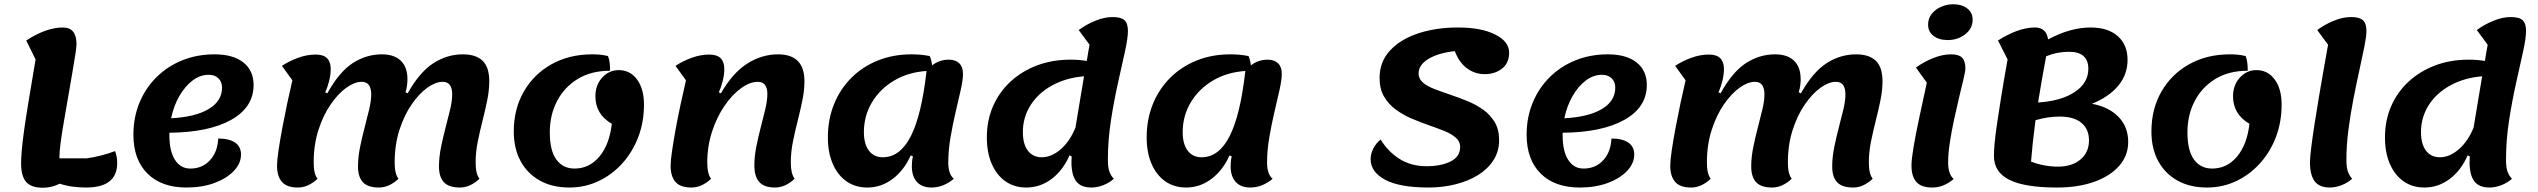

<svg xmlns="http://www.w3.org/2000/svg" viewBox="-20 -855 11908 901"><path d="M181 26Q127 26 103 -1Q79 -28 79 -88Q79 -113 82 -148.5Q85 -184 92.5 -239Q100 -294 113.5 -376Q127 -458 147 -576L103 -665Q197 -726 275 -726Q339 -726 339 -648Q339 -634 333 -596Q327 -558 318 -505.5Q309 -453 299 -395Q289 -337 279.5 -282.5Q270 -228 264.5 -185.5Q259 -143 259 -122Q259 -117 259 -112H387Q457 -122 520 -146Q525 -132 527.5 -119Q530 -106 530 -90Q530 25 384 25Q353 25 322 21Q291 17 260 7Q223 26 181 26Z M855 25Q738 25 672 -40.5Q606 -106 606 -223Q606 -304 634.5 -373Q663 -442 714.5 -493Q766 -544 835.5 -572Q905 -600 987 -600Q1074 -600 1122 -562Q1170 -524 1170 -456Q1170 -352 1065.5 -293Q961 -234 775 -232Q775 -226 775 -219Q775 -146 801 -105Q827 -64 873 -64Q929 -64 965 -102.5Q1001 -141 1004 -205Q1055 -205 1083 -186Q1111 -167 1111 -130Q1111 -88 1077 -52.5Q1043 -17 985.5 4Q928 25 855 25ZM960 -504Q919 -504 883.5 -477Q848 -450 821.5 -404Q795 -358 783 -300Q897 -306 959.5 -343.5Q1022 -381 1022 -444Q1022 -471 1005 -487.5Q988 -504 960 -504Z M1378 25Q1326 25 1303 -1.5Q1280 -28 1280 -78Q1280 -102 1287 -149.5Q1294 -197 1305 -255.5Q1316 -314 1328.5 -373Q1341 -432 1352 -478L1303 -546Q1338 -569 1379.5 -584Q1421 -599 1461 -599Q1498 -599 1515 -581.5Q1532 -564 1532 -531Q1532 -505 1524.5 -475Q1517 -445 1506 -422L1516 -417Q1572 -518 1635.5 -559Q1699 -600 1772 -600Q1830 -600 1861 -570Q1892 -540 1892 -483Q1892 -469 1890 -454Q1888 -439 1883 -422L1893 -417Q1950 -518 2014.5 -559Q2079 -600 2152 -600Q2214 -600 2245 -569.5Q2276 -539 2276 -474Q2276 -432 2266.5 -385Q2257 -338 2244.5 -289Q2232 -240 2222 -190.5Q2212 -141 2212 -92Q2212 -39 2230 -16Q2186 25 2139 25Q2086 25 2063 0Q2040 -25 2040 -73Q2040 -117 2049.5 -164Q2059 -211 2071 -256.5Q2083 -302 2092.5 -342Q2102 -382 2102 -412Q2102 -440 2091.5 -455.5Q2081 -471 2057 -471Q2024 -471 1985.5 -443.5Q1947 -416 1912 -365.5Q1877 -315 1854.5 -245.5Q1832 -176 1832 -92Q1832 -39 1850 -16Q1806 25 1758 25Q1706 25 1683 0Q1660 -25 1660 -73Q1660 -117 1669.5 -164Q1679 -211 1691 -256.5Q1703 -302 1712.5 -342Q1722 -382 1722 -412Q1722 -440 1711.5 -455.5Q1701 -471 1677 -471Q1644 -471 1605.5 -443.5Q1567 -416 1532 -365.5Q1497 -315 1474.5 -245.5Q1452 -176 1452 -92Q1452 -39 1470 -16Q1426 25 1378 25Z M2652 25Q2572 25 2513.5 -7.5Q2455 -40 2423 -99Q2391 -158 2391 -238Q2391 -344 2438.5 -426Q2486 -508 2569 -554Q2652 -600 2759 -600Q2778 -600 2795 -598.5Q2812 -597 2833 -592Q2839 -578 2841 -560Q2843 -542 2843 -523Q2754 -523 2691 -484.5Q2628 -446 2594 -380.5Q2560 -315 2560 -234Q2560 -148 2591 -106Q2622 -64 2676 -64Q2746 -64 2793 -120.5Q2840 -177 2851 -274Q2774 -319 2774 -403Q2774 -456 2806 -491Q2838 -526 2884 -526Q2937 -526 2969.5 -482Q3002 -438 3002 -364Q3002 -282 2975 -211.5Q2948 -141 2900 -88Q2852 -35 2788.5 -5Q2725 25 2652 25Z M3225 25Q3173 25 3150 -1Q3127 -27 3127 -78Q3127 -100 3133.5 -145Q3140 -190 3150.5 -248Q3161 -306 3174 -366Q3187 -426 3199 -478L3150 -546Q3185 -569 3226.5 -584Q3268 -599 3308 -599Q3345 -599 3362 -581.5Q3379 -564 3379 -531Q3379 -505 3371.5 -475Q3364 -445 3353 -422L3363 -417Q3418 -513 3486.5 -556.5Q3555 -600 3631 -600Q3755 -600 3755 -474Q3755 -432 3745.5 -385Q3736 -338 3723.5 -289Q3711 -240 3701 -190.5Q3691 -141 3691 -92Q3691 -40 3709 -16Q3665 25 3617 25Q3566 25 3543 -1Q3520 -27 3520 -78Q3520 -120 3529 -166Q3538 -212 3550 -257.5Q3562 -303 3571.5 -343.5Q3581 -384 3581 -414Q3581 -471 3536 -471Q3499 -471 3457.5 -441Q3416 -411 3380 -358.5Q3344 -306 3321.5 -237.5Q3299 -169 3299 -92Q3299 -39 3317 -16Q3273 25 3225 25Z M4050 25Q3994 25 3952.5 -4Q3911 -33 3888 -86Q3865 -139 3865 -210Q3865 -295 3894 -366.5Q3923 -438 3976 -490.5Q4029 -543 4100.5 -571.5Q4172 -600 4258 -600Q4302 -600 4343 -592Q4351 -575 4354 -548Q4388 -575 4433 -575Q4464 -575 4481.5 -558Q4499 -541 4499 -509Q4499 -480 4488.5 -433.5Q4478 -387 4464.5 -329.5Q4451 -272 4440.5 -210.5Q4430 -149 4430 -92Q4430 -38 4456 -16Q4407 25 4351 25Q4307 25 4283 -1Q4259 -27 4259 -75Q4259 -85 4260 -96.5Q4261 -108 4264 -121L4254 -126Q4222 -55 4168.5 -15Q4115 25 4050 25ZM4034 -235Q4034 -179 4057.5 -148Q4081 -117 4123 -117Q4204 -117 4254.5 -216.5Q4305 -316 4328 -522Q4241 -516 4175 -476.5Q4109 -437 4071.5 -374Q4034 -311 4034 -235Z M4796 25Q4740 25 4698.5 -4Q4657 -33 4634 -86Q4611 -139 4611 -210Q4611 -290 4640 -356.5Q4669 -423 4722 -472Q4775 -521 4846.5 -548Q4918 -575 5004 -575Q5044 -575 5080 -569Q5083 -590 5086.5 -609Q5090 -628 5093 -645L5042 -714Q5077 -740 5120 -757.5Q5163 -775 5201 -775Q5241 -775 5257 -760Q5273 -745 5273 -710Q5273 -676 5259 -612.5Q5245 -549 5226.5 -466.5Q5208 -384 5193.5 -291Q5179 -198 5179 -106Q5179 -68 5186.5 -48.5Q5194 -29 5207 -16Q5184 4 5156 14.5Q5128 25 5102 25Q5052 25 5030 -4.5Q5008 -34 5008 -94Q5008 -104 5009 -121L4999 -126Q4968 -55 4914.5 -15Q4861 25 4796 25ZM4780 -235Q4780 -179 4803.5 -148Q4827 -117 4869 -117Q4914 -117 4957.5 -154.5Q5001 -192 5027 -257Q5036 -312 5046.5 -374.5Q5057 -437 5067 -497Q4983 -490 4918 -454.5Q4853 -419 4816.5 -362Q4780 -305 4780 -235Z M5546 25Q5490 25 5448.5 -4Q5407 -33 5384 -86Q5361 -139 5361 -210Q5361 -295 5390 -366.5Q5419 -438 5472 -490.5Q5525 -543 5596.5 -571.5Q5668 -600 5754 -600Q5798 -600 5839 -592Q5847 -575 5850 -548Q5884 -575 5929 -575Q5960 -575 5977.5 -558Q5995 -541 5995 -509Q5995 -480 5984.5 -433.5Q5974 -387 5960.5 -329.5Q5947 -272 5936.5 -210.5Q5926 -149 5926 -92Q5926 -38 5952 -16Q5903 25 5847 25Q5803 25 5779 -1Q5755 -27 5755 -75Q5755 -85 5756 -96.5Q5757 -108 5760 -121L5750 -126Q5718 -55 5664.5 -15Q5611 25 5546 25ZM5530 -235Q5530 -179 5553.5 -148Q5577 -117 5619 -117Q5700 -117 5750.5 -216.5Q5801 -316 5824 -522Q5737 -516 5671 -476.5Q5605 -437 5567.5 -374Q5530 -311 5530 -235Z M6684 25Q6548 25 6480 -11.5Q6412 -48 6412 -108Q6412 -133 6424.5 -158Q6437 -183 6459 -200Q6494 -143 6548 -109Q6602 -75 6675 -75Q6741 -75 6786.5 -97Q6832 -119 6832 -166Q6832 -191 6811.5 -209Q6791 -227 6757.5 -240.5Q6724 -254 6683.5 -268Q6643 -282 6602.5 -299.5Q6562 -317 6528.5 -342Q6495 -367 6474.5 -402.5Q6454 -438 6454 -489Q6454 -565 6503 -618Q6552 -671 6635.5 -698.5Q6719 -726 6822 -726Q6931 -726 6996.5 -693Q7062 -660 7062 -608Q7062 -559 7028.5 -533Q6995 -507 6948 -507Q6901 -507 6864 -534.5Q6827 -562 6807 -615Q6731 -607 6684 -579Q6637 -551 6637 -510Q6637 -485 6657.5 -467.5Q6678 -450 6712 -437Q6746 -424 6786 -410.5Q6826 -397 6866.5 -380.5Q6907 -364 6940.5 -340Q6974 -316 6994.5 -281.5Q7015 -247 7015 -197Q7015 -145 6988.5 -103.5Q6962 -62 6916 -33.5Q6870 -5 6810 10Q6750 25 6684 25Z M7393 25Q7276 25 7210 -40.5Q7144 -106 7144 -223Q7144 -304 7172.5 -373Q7201 -442 7252.5 -493Q7304 -544 7373.5 -572Q7443 -600 7525 -600Q7612 -600 7660 -562Q7708 -524 7708 -456Q7708 -352 7603.5 -293Q7499 -234 7313 -232Q7313 -226 7313 -219Q7313 -146 7339 -105Q7365 -64 7411 -64Q7467 -64 7503 -102.5Q7539 -141 7542 -205Q7593 -205 7621 -186Q7649 -167 7649 -130Q7649 -88 7615 -52.5Q7581 -17 7523.5 4Q7466 25 7393 25ZM7498 -504Q7457 -504 7421.5 -477Q7386 -450 7359.5 -404Q7333 -358 7321 -300Q7435 -306 7497.5 -343.5Q7560 -381 7560 -444Q7560 -471 7543 -487.5Q7526 -504 7498 -504Z M7916 25Q7864 25 7841 -1.5Q7818 -28 7818 -78Q7818 -102 7825 -149.5Q7832 -197 7843 -255.5Q7854 -314 7866.5 -373Q7879 -432 7890 -478L7841 -546Q7876 -569 7917.5 -584Q7959 -599 7999 -599Q8036 -599 8053 -581.5Q8070 -564 8070 -531Q8070 -505 8062.5 -475Q8055 -445 8044 -422L8054 -417Q8110 -518 8173.5 -559Q8237 -600 8310 -600Q8368 -600 8399 -570Q8430 -540 8430 -483Q8430 -469 8428 -454Q8426 -439 8421 -422L8431 -417Q8488 -518 8552.5 -559Q8617 -600 8690 -600Q8752 -600 8783 -569.5Q8814 -539 8814 -474Q8814 -432 8804.5 -385Q8795 -338 8782.5 -289Q8770 -240 8760 -190.5Q8750 -141 8750 -92Q8750 -39 8768 -16Q8724 25 8677 25Q8624 25 8601 0Q8578 -25 8578 -73Q8578 -117 8587.5 -164Q8597 -211 8609 -256.5Q8621 -302 8630.5 -342Q8640 -382 8640 -412Q8640 -440 8629.5 -455.5Q8619 -471 8595 -471Q8562 -471 8523.5 -443.5Q8485 -416 8450 -365.5Q8415 -315 8392.5 -245.5Q8370 -176 8370 -92Q8370 -39 8388 -16Q8344 25 8296 25Q8244 25 8221 0Q8198 -25 8198 -73Q8198 -117 8207.5 -164Q8217 -211 8229 -256.5Q8241 -302 8250.5 -342Q8260 -382 8260 -412Q8260 -440 8249.5 -455.5Q8239 -471 8215 -471Q8182 -471 8143.5 -443.5Q8105 -416 8070 -365.5Q8035 -315 8012.5 -245.5Q7990 -176 7990 -92Q7990 -39 8008 -16Q7964 25 7916 25Z M9120 -667Q9079 -667 9053.5 -686.5Q9028 -706 9028 -740Q9028 -769 9045.5 -790.5Q9063 -812 9090 -823.5Q9117 -835 9145 -835Q9186 -835 9211.5 -815.5Q9237 -796 9237 -763Q9237 -721 9202 -694Q9167 -667 9120 -667ZM9048 25Q8996 25 8973 -1Q8950 -27 8950 -78Q8950 -107 8959.5 -163.5Q8969 -220 8985.5 -298Q9002 -376 9022 -467L8971 -538Q9008 -565 9052 -582.5Q9096 -600 9135 -600Q9172 -600 9187.5 -584.5Q9203 -569 9203 -533Q9203 -521 9194.5 -485.5Q9186 -450 9174 -400Q9162 -350 9150 -294.5Q9138 -239 9130 -186Q9122 -133 9122 -92Q9122 -38 9148 -15Q9101 25 9048 25Z M9633 25Q9482 25 9409.5 -11Q9337 -47 9337 -123Q9337 -147 9340 -181.5Q9343 -216 9350.5 -267.5Q9358 -319 9370 -394.5Q9382 -470 9401 -576L9356 -665Q9452 -726 9529 -726Q9583 -726 9591 -670Q9695 -726 9791 -726Q9872 -726 9918 -685.5Q9964 -645 9964 -574Q9964 -506 9921 -453.5Q9878 -401 9797 -368Q9877 -353 9922 -306Q9967 -259 9967 -189Q9967 -125 9925 -77Q9883 -29 9808 -2Q9733 25 9633 25ZM9582 -591Q9572 -539 9562.5 -484Q9553 -429 9544 -374Q9653 -381 9716.5 -423.5Q9780 -466 9780 -532Q9780 -612 9689 -612Q9633 -612 9582 -591ZM9637 -73Q9703 -73 9743 -106.5Q9783 -140 9783 -196Q9783 -249 9747.5 -278.5Q9712 -308 9645 -308Q9591 -308 9532 -291Q9518 -185 9511 -97Q9537 -86 9571 -79.5Q9605 -73 9637 -73Z M10337 25Q10257 25 10198.5 -7.5Q10140 -40 10108 -99Q10076 -158 10076 -238Q10076 -344 10123.5 -426Q10171 -508 10254 -554Q10337 -600 10444 -600Q10463 -600 10480 -598.5Q10497 -597 10518 -592Q10524 -578 10526 -560Q10528 -542 10528 -523Q10439 -523 10376 -484.5Q10313 -446 10279 -380.5Q10245 -315 10245 -234Q10245 -148 10276 -106Q10307 -64 10361 -64Q10431 -64 10478 -120.5Q10525 -177 10536 -274Q10459 -319 10459 -403Q10459 -456 10491 -491Q10523 -526 10569 -526Q10622 -526 10654.5 -482Q10687 -438 10687 -364Q10687 -282 10660 -211.5Q10633 -141 10585 -88Q10537 -35 10473.5 -5Q10410 25 10337 25Z M10913 25Q10864 25 10842 -4.5Q10820 -34 10820 -94Q10820 -116 10826 -163.5Q10832 -211 10841.5 -273Q10851 -335 10862.5 -402.5Q10874 -470 10885 -533Q10896 -596 10905 -645L10854 -714Q10889 -740 10931.5 -757.5Q10974 -775 11013 -775Q11052 -775 11068.5 -760Q11085 -745 11085 -710Q11085 -685 11075.5 -637Q11066 -589 11052 -526Q11038 -463 11024 -391Q11010 -319 11000.5 -246Q10991 -173 10991 -106Q10991 -68 10998.5 -48.5Q11006 -29 11018 -16Q10995 4 10967 14.5Q10939 25 10913 25Z M11357 25Q11301 25 11259.5 -4Q11218 -33 11195 -86Q11172 -139 11172 -210Q11172 -290 11201 -356.5Q11230 -423 11283 -472Q11336 -521 11407.5 -548Q11479 -575 11565 -575Q11605 -575 11641 -569Q11644 -590 11647.5 -609Q11651 -628 11654 -645L11603 -714Q11638 -740 11681 -757.5Q11724 -775 11762 -775Q11802 -775 11818 -760Q11834 -745 11834 -710Q11834 -676 11820 -612.5Q11806 -549 11787.5 -466.5Q11769 -384 11754.5 -291Q11740 -198 11740 -106Q11740 -68 11747.5 -48.5Q11755 -29 11768 -16Q11745 4 11717 14.5Q11689 25 11663 25Q11613 25 11591 -4.5Q11569 -34 11569 -94Q11569 -104 11570 -121L11560 -126Q11529 -55 11475.5 -15Q11422 25 11357 25ZM11341 -235Q11341 -179 11364.5 -148Q11388 -117 11430 -117Q11475 -117 11518.5 -154.5Q11562 -192 11588 -257Q11597 -312 11607.5 -374.5Q11618 -437 11628 -497Q11544 -490 11479 -454.5Q11414 -419 11377.5 -362Q11341 -305 11341 -235Z"/></svg>

Font: Lemonada SemiBold
Style: Regular
Weight: 600
Designer: Mohamed Gaber (Arabic), Eduardo Tunni (Latin)
Foundry: Kief Type Foundry
Version: Version 4.005; ttfautohint (v1.8.3)